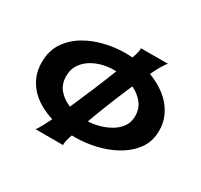

<svg xmlns="http://www.w3.org/2000/svg" viewBox="-128 -690 973 928"><g transform="rotate(30 358.5 -226.0)"><path d="M511.7 -437.5Q547.9 -423.8 579.6 -403.8Q611.3 -383.8 635.3 -356.9Q659.2 -330.1 673.3 -296.4Q687.5 -262.7 687.5 -221.7Q687.5 -160.2 654.8 -116.7Q622.1 -73.2 572.3 -45.4Q522.5 -17.6 464.4 -4.4Q406.2 8.8 355.5 8.8H333Q329.1 18.6 324.2 36.6Q319.3 54.7 319.3 65.4Q319.3 68.4 320.3 70.3H164.1Q168 69.3 175.3 57.6Q182.6 45.9 189.9 31.7Q197.3 17.6 203.6 4.9Q210 -7.8 211.9 -11.7Q173.8 -23.4 140.6 -42.5Q107.4 -61.5 83 -87.9Q58.6 -114.3 44.4 -148.4Q30.3 -182.6 30.3 -225.6Q30.3 -290 61 -335.4Q91.8 -380.9 140.1 -409.7Q188.5 -438.5 246.1 -452.1Q303.7 -465.8 358.4 -465.8Q369.1 -465.8 378.9 -465.3Q388.7 -464.8 398.4 -463.9Q402.3 -473.6 407.2 -491.2Q412.1 -508.8 412.1 -518.6Q412.1 -522.5 411.1 -523.4H565.4Q560.5 -523.4 552.2 -511.2Q543.9 -499 535.6 -484.4Q527.3 -469.7 520.5 -455.6Q513.7 -441.4 511.7 -437.5ZM166 -226.6Q166 -182.6 190.9 -152.8Q215.8 -123 255.9 -107.4Q284.2 -171.9 311.5 -236.8Q338.9 -301.8 364.3 -367.2H358.4Q326.2 -368.2 292.5 -360.4Q258.8 -352.5 230.5 -335.4Q202.1 -318.4 184.1 -291.5Q166 -264.6 166 -226.6ZM366.2 -88.9Q395.5 -89.8 427.7 -98.6Q460 -107.4 487.8 -123.5Q515.6 -139.6 533.7 -164.6Q551.8 -189.5 551.8 -224.6Q551.8 -266.6 528.3 -295.9Q504.9 -325.2 467.8 -342.8Q440.4 -279.3 415 -216.3Q389.6 -153.3 366.2 -88.9Z"/></g></svg>

Font: Cherry Cream Soda
Style: Regular
Weight: 400
Designer: Font Diner, Inc
Foundry: Font Diner, Inc
Version: Version 1.000